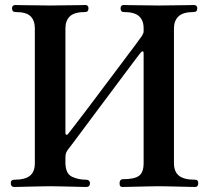

<svg xmlns="http://www.w3.org/2000/svg" viewBox="-20 -746 834 766"><path d="M37 0Q23 0 23 -16Q23 -29 37 -29Q79 -29 99 -44.5Q119 -60 119 -95V-633Q119 -664 102 -681Q85 -698 42 -698Q28 -698 28 -713Q28 -726 42 -726Q46 -726 63 -725.5Q80 -725 103 -725Q126 -725 147 -724.5Q168 -724 180 -724Q192 -724 213.5 -724.5Q235 -725 258 -725Q281 -725 298.5 -725.5Q316 -726 320 -726Q333 -726 333 -713Q333 -698 320 -698Q277 -698 259 -681Q241 -664 241 -633V-214Q241 -210 244.5 -208.5Q248 -207 251 -211Q255 -216 277.5 -245Q300 -274 332.5 -317Q365 -360 400.5 -407.5Q436 -455 468.5 -498Q501 -541 522.5 -570Q544 -599 547 -604Q549 -608 551 -612Q553 -616 553 -621V-633Q553 -665 534.5 -681.5Q516 -698 474 -698Q461 -698 461 -713Q461 -726 474 -726Q478 -726 495.5 -725.5Q513 -725 536 -725Q559 -725 580.5 -724.5Q602 -724 614 -724Q626 -724 647 -724.5Q668 -725 691 -725Q714 -725 731.5 -725.5Q749 -726 753 -726Q767 -726 767 -713Q767 -698 753 -698Q710 -698 692 -680.5Q674 -663 674 -633V-95Q674 -61 694 -45Q714 -29 758 -29Q771 -29 771 -16Q771 0 758 0Q753 0 734.5 -0.5Q716 -1 692.5 -1.5Q669 -2 647.5 -2.5Q626 -3 614 -3Q602 -3 580 -2.5Q558 -2 534.5 -1.5Q511 -1 493 -0.5Q475 0 470 0Q463 0 460 -3Q457 -6 457 -16Q457 -21 460 -26Q463 -31 470 -31Q516 -31 534.5 -44.5Q553 -58 553 -95V-534Q553 -540 550 -541Q547 -542 542 -537Q540 -535 524.5 -514.5Q509 -494 484 -460.5Q459 -427 429.5 -387.5Q400 -348 370 -308Q340 -268 314.5 -233.5Q289 -199 272 -176.5Q255 -154 251 -149Q241 -136 241 -120V-95Q242 -53 267 -41Q292 -29 324 -29Q331 -29 335 -25Q339 -21 339 -16Q339 0 324 0Q320 0 301.5 -0.5Q283 -1 259.5 -1.5Q236 -2 214 -2.5Q192 -3 180 -3Q168 -3 146.5 -2.5Q125 -2 101.5 -1.5Q78 -1 60 -0.5Q42 0 37 0Z"/></svg>

Font: Zen Old Mincho Black
Style: Regular
Weight: 900
Designer: Yoshimichi Ohira
Foundry: Positype
Version: Version 1.001